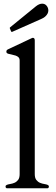

<svg xmlns="http://www.w3.org/2000/svg" viewBox="-20 -1008 299 1030"><path d="M242.2 -7.8Q242.2 0.5 235.4 2H16.6Q9.8 0.5 9.8 -7.8Q9.8 -13.2 16.1 -16.1Q22.5 -19 34.2 -20.8Q45.9 -22.5 57.4 -27.3Q68.8 -32.2 77.1 -42.7Q85.4 -53.2 85.4 -74.2V-683.1Q85.4 -694.3 79.6 -700.4Q73.7 -706.5 64.2 -709.7Q54.7 -712.9 43.7 -715.1Q32.7 -717.3 22 -720.2Q18.6 -721.7 16.4 -723.9Q14.2 -726.1 14.2 -731.9Q14.2 -734.9 15.9 -737.8Q17.6 -740.7 22.5 -743.2L147 -801.8Q149.4 -802.7 151.9 -804Q154.3 -805.2 155.8 -805.2Q166.5 -805.2 166.5 -791.5V-74.2Q166.5 -53.2 174.8 -42.7Q183.1 -32.2 194.6 -27.3Q206.1 -22.5 217.8 -20.8Q229.5 -19 235.8 -16.1Q242.2 -13.2 242.2 -7.8ZM32.2 -857.4Q32.2 -859.4 34.2 -861.3L171.9 -973.6Q181.6 -981.4 190.2 -984.9Q198.7 -988.3 206.1 -988.3Q221.2 -988.3 230.2 -977.1Q239.3 -965.8 239.3 -952.1Q239.3 -943.4 235.6 -936Q231.9 -928.7 226.3 -922.9Q220.7 -917 213.9 -912.8Q207 -908.7 200.2 -905.8L45.9 -837.4Q45.4 -836.9 43.9 -836.9Q40.5 -836.9 39.6 -839.4Z"/></svg>

Font: Kurinto Book Core
Style: Regular
Weight: 400
Designer: Kurinto was developed by Clint Goss from a range of fonts that are compatible with the SIL Open Font License Version 1.1
Foundry: Clinton F. Goss
Version: Version 2.196; July 25, 2020